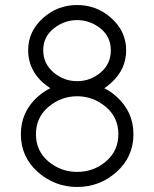

<svg xmlns="http://www.w3.org/2000/svg" viewBox="-20 -732 613 764"><path d="M287 -349Q351 -349 402 -306Q451 -264 451 -198Q451 -132 402 -90Q353 -48 287 -48Q222 -48 172 -90Q123 -132 123 -198Q123 -264 172 -306Q223 -349 287 -349ZM287 -652Q339 -652 381 -618Q421 -585 421 -532Q421 -478 381 -444Q340 -409 287 -409Q234 -409 193 -444Q152 -479 152 -532Q152 -585 193 -618Q235 -652 287 -652ZM287 -712Q209 -712 151 -660Q92 -607 92 -532Q92 -456 151 -403Q158 -397 165.5 -391.5Q173 -386 180 -381Q154 -368 130 -347Q63 -287 63 -198Q63 -108 130 -48Q198 12 287 12Q377 12 444 -48Q511 -108 511 -198Q511 -287 444 -347Q432 -358 420.5 -366Q409 -374 395 -381Q403 -386 409.5 -391.5Q416 -397 423 -403Q482 -456 482 -532Q482 -607 423 -660Q365 -712 287 -712Z"/></svg>

Font: Unageo Variable
Style: Regular
Weight: 300
Designer: Richard Sepsi
Foundry: Richard Sepsi
Version: Version 2.200